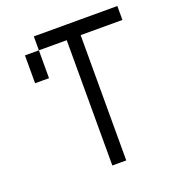

<svg xmlns="http://www.w3.org/2000/svg" viewBox="-117 -717 735 810"><g transform="rotate(-20 250.0 -312.5)"><path d="M500 -562.5V-625H125V-562.5H62.5Q62.5 -562.5 62.5 -437.5H125Q125 -437.5 125 -562.5H250V0H312.5V-562.5Z"/></g></svg>

Font: BFUnifontExMono
Style: Regular
Weight: 500
Version: Version 15.0.06